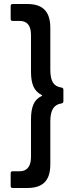

<svg xmlns="http://www.w3.org/2000/svg" viewBox="-20 -804 369 954"><path d="M43 130Q33 130 33 120V57Q33 47 43 47H78Q105 47 119.5 29Q134 11 134 -24V-211Q134 -258 146.5 -286Q159 -314 187 -327Q192 -330 187 -332Q159 -346 146.5 -373.5Q134 -401 134 -448V-630Q134 -700 78 -700H43Q33 -700 33 -710V-774Q33 -784 43 -784H117Q174 -784 202 -755Q230 -726 230 -666V-458Q230 -415 243 -394Q256 -373 285 -369Q295 -368 295 -358V-301Q295 -291 285 -290Q257 -286 243.5 -264.5Q230 -243 230 -200V13Q230 73 202 101.5Q174 130 117 130Z"/></svg>

Font: Amber EN Medium
Style: Regular
Weight: 500
Designer: Jeremy Tribby
Foundry: Tribby Type Co.
Version: Version 1.403 November 24, 2021